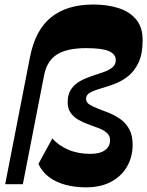

<svg xmlns="http://www.w3.org/2000/svg" viewBox="-20 -804 643 838"><path d="M354.7 13.7Q308.4 13.7 267 2.9Q225.6 -7.9 194.8 -30.5Q164 -53.1 147.7 -88.7L208.3 -199.6Q236.9 -168 279 -150.2Q321.1 -132.4 375.4 -132.4Q416.1 -132.4 438.2 -148.6Q460.3 -164.7 460.3 -192.1Q460.3 -211.6 446.9 -223.6Q433.6 -235.7 412.6 -243.9Q391.6 -252.1 367.9 -260.5Q344.1 -268.9 323.1 -280.7Q302.1 -292.6 288.8 -310.9Q275.4 -329.3 275.4 -358Q275.4 -393 290.6 -414.8Q305.7 -436.6 329.5 -449.9Q353.3 -463.1 380.4 -472Q407.4 -480.9 431.2 -489.1Q455 -497.3 470.1 -509.4Q485.3 -521.6 485.3 -541.1Q485.3 -567.6 455.9 -580.7Q426.4 -593.9 356 -593.9Q273.6 -593.9 229.6 -566.8Q185.6 -539.7 172.9 -477.6L79.7 0H2.6L110.6 -553.6Q133.6 -672.6 202.9 -728.4Q272.3 -784.3 387.1 -784.3Q448.9 -784.3 497.5 -768.6Q546.1 -753 574.4 -718.9Q602.6 -684.9 602.6 -629.3Q602.6 -568.6 584.6 -530.7Q566.6 -492.9 538.6 -470.9Q510.6 -449 479.1 -437.4Q447.6 -425.9 419.6 -417.8Q391.6 -409.7 373.6 -400.1Q355.6 -390.6 355.6 -372Q355.6 -357.4 370.4 -347.9Q385.1 -338.3 408.1 -329.7Q431.1 -321.1 457.2 -310.6Q483.3 -300 506.3 -283.4Q529.3 -266.9 544.1 -240.1Q558.9 -213.3 558.9 -172.3Q558.9 -120 535.1 -78Q511.4 -36 465.9 -11.1Q420.4 13.7 354.7 13.7Z"/></svg>

Font: Savate ExtraLight
Style: Italic
Weight: 200
Italic angle: -11°
Designer: Max Esnée
Foundry: Plomb Type
Version: Version 2.000